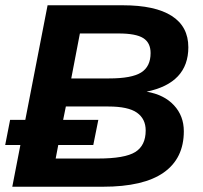

<svg xmlns="http://www.w3.org/2000/svg" viewBox="-29 -708 771 728"><path d="M668 -210.4Q668 -107.4 591.6 -53.7Q515.1 0 361.8 0H17.6L48.3 -158.2H-9.3L9.3 -253.4H66.9L151.4 -688H436.5Q559.1 -688 622.1 -647.7Q685.1 -607.4 685.1 -528.8Q685.1 -393.1 526.9 -360.4Q593.3 -349.1 630.6 -308.8Q668 -268.6 668 -210.4ZM241.2 -410.6H384.8Q470.2 -410.6 506.1 -433.1Q542 -455.6 542 -506.8Q542 -545.9 514.2 -563.5Q486.3 -581.1 420.9 -581.1H273.9ZM182.1 -106.9H342.3Q444.3 -106.9 483.9 -131.6Q523.4 -156.2 523.4 -213.4Q523.4 -257.3 490.2 -280.8Q457 -304.2 381.8 -304.2H220.7L210.4 -253.4H343.8L324.7 -158.2H191.9Z"/></svg>

Font: Arimo
Style: Italic
Weight: 400
Italic angle: -12°
Designer: Steve Matteson
Foundry: Monotype Imaging Inc.
Version: Version 1.33